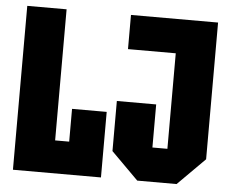

<svg xmlns="http://www.w3.org/2000/svg" viewBox="-50 -759 981 817"><g transform="rotate(5 440.0 -350.0)"><path d="M34 0V-700H202V-140H262V-280H410V0ZM449 -116V-330H617V-146H681V-554H477V-700H849V-116L733 0H565Z"/></g></svg>

Font: Tektur Condensed
Style: Bold
Weight: 700
Width: 3
Designer: Adam Jagosz
Foundry: Adam Jagosz
Version: Version 1.005;gftools[0.9.30]